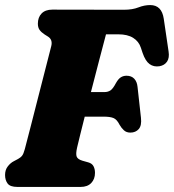

<svg xmlns="http://www.w3.org/2000/svg" viewBox="-20 -738 687 758"><path d="M129.5 -644.5Q129.5 -669.5 144.2 -684.8Q159 -700 186.5 -700L469.5 -699.5Q503 -699.5 526.5 -708.8Q550 -718 573 -718Q618.5 -718 626.5 -664L645.5 -535Q649.5 -509.5 639.5 -494.8Q629.5 -480 609.5 -476.5Q587 -473 570.5 -485Q554 -497 543 -529L536 -550Q528 -574.5 505.8 -588.5Q483.5 -602.5 447 -602.5H398.5Q387.5 -561.5 371.5 -500Q355.5 -438.5 339 -374.5H392.5Q406 -374.5 416 -381Q426 -387.5 438 -410.5Q447 -426.5 457 -432.8Q467 -439 479.5 -439Q499 -439 510 -427.2Q521 -415.5 523 -395L536.5 -273Q540 -242.5 527.8 -228.5Q515.5 -214.5 494.5 -214.5Q479 -214.5 469 -223.8Q459 -233 452 -245.5Q441.5 -266.5 428 -272Q414.5 -277.5 389 -277.5H314.5Q304.5 -238.5 296.8 -206.8Q289 -175 284.5 -156Q278.5 -130 282.8 -119.5Q287 -109 305.5 -103.5L328.5 -97Q343 -93 349 -82Q355 -71 355 -55.5Q355 -31 340.2 -15.5Q325.5 0 298 0H49Q20 0 10 -13.5Q0 -27 0 -47Q0 -67.5 10.8 -81.2Q21.5 -95 34.5 -101.5L49.5 -109.5Q61 -115.5 67 -123Q73 -130.5 78 -149.5Q88 -187.5 101.8 -241.2Q115.5 -295 130.5 -353.5Q145.5 -412 159.2 -465.5Q173 -519 182.5 -556.5Q188.5 -581.5 169.5 -593.5L156 -602Q143 -610.5 136.2 -620Q129.5 -629.5 129.5 -644.5Z"/></svg>

Font: Fraunces 144pt S100 Black
Style: Italic
Weight: 900
Italic angle: -16°
Version: Version 1.000; ttfautohint (v1.8.3)